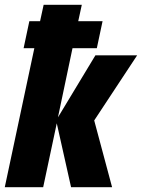

<svg xmlns="http://www.w3.org/2000/svg" viewBox="-33 -785 595 805"><path d="M-13 0H148L205 -268L265 0H437L362 -280L542 -553H367L210 -293L271 -583H373L397 -696H295L310 -765H150L135 -696H90L66 -583H111Z"/></svg>

Font: Noto Sans ExtraCondensed Black
Style: Italic
Weight: 900
Width: 2
Italic angle: -12°
Designer: Monotype Design Team
Foundry: Monotype Imaging Inc.
Version: Version 2.013